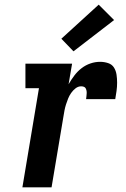

<svg xmlns="http://www.w3.org/2000/svg" viewBox="-20 -803 540 823"><path d="M76 0 147 -425H89V-530H289L274 -442Q285 -461 298.5 -479Q312 -497 329.5 -510.5Q347 -524 367.5 -531Q388 -538 409 -538Q427 -538 443.5 -532.5Q460 -527 468.5 -513.5Q477 -500 479.5 -483Q482 -466 482 -448.5Q482 -431 479.5 -413Q477 -395 474 -378H349Q350 -384 350.5 -390Q351 -396 351.5 -402Q352 -408 351 -413.5Q350 -419 347.5 -424Q345 -429 339.5 -431Q334 -433 328 -433Q315 -433 304 -424.5Q293 -416 285 -404.5Q277 -393 272 -380.5Q267 -368 263 -355.5Q259 -343 256.5 -330Q254 -317 252 -304L201 0ZM295 -583 243 -637 403 -783 469 -717Z"/></svg>

Font: Iosevka Slab Extrabold
Style: Italic
Weight: 800
Italic angle: -9°
Monospace: yes
Designer: Belleve Invis
Foundry: Belleve Invis
Version: Version 11.1.0; ttfautohint (v1.8.3)